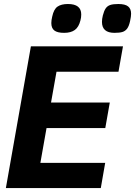

<svg xmlns="http://www.w3.org/2000/svg" viewBox="-20 -962 690 982"><path d="M138 -725H609L586 -595H269L241 -437.5H541.5L518.5 -307H218L186.5 -129H518L495.5 0H10ZM242.5 -844Q242.5 -858.5 247 -877Q255 -915 274.2 -928.2Q293.5 -941.5 327.5 -941.5Q395.5 -941.5 395.5 -888Q395.5 -872.5 391.5 -858Q383 -823.5 362.8 -808.8Q342.5 -794 308 -794Q273.5 -794 258 -806Q242.5 -818 242.5 -844ZM501.5 -850Q501.5 -865 506 -883Q512 -906.5 520.5 -919Q529 -931.5 543.8 -936.5Q558.5 -941.5 585 -941.5Q620 -941.5 635.2 -929.2Q650.5 -917 650.5 -891.5Q650.5 -878.5 645.5 -855Q640 -829 630.5 -816Q621 -803 606.2 -798.5Q591.5 -794 565.5 -794Q501.5 -794 501.5 -850Z"/></svg>

Font: JuliaMono ExtraBold
Style: Italic
Weight: 800
Italic angle: -9°
Monospace: yes
Designer: cormullion
Foundry: corm
Version: Version 0.057; ttfautohint (v1.8.4)